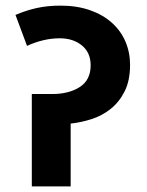

<svg xmlns="http://www.w3.org/2000/svg" viewBox="-20 -662 522 682"><path d="M195 -642Q253 -642 299 -626Q345 -610 377 -581.5Q409 -553 425.5 -514.5Q442 -476 442 -432Q442 -376 423 -338Q404 -300 373.5 -275.5Q343 -251 305.5 -239Q268 -227 231 -223V0H93V-328H165Q225 -328 263.5 -353Q302 -378 302 -430Q302 -475 271 -500.5Q240 -526 192 -526Q163 -526 133.5 -519Q104 -512 76 -499L35 -609Q72 -625 110.5 -633.5Q149 -642 195 -642Z"/></svg>

Font: Mukta ExtraBold
Style: Regular
Weight: 800
Designer: Girish Dalvi and Yashodeep Gholap
Foundry: Ek Type
Version: Version 2.538;PS 1.002;hotconv 16.6.51;makeotf.lib2.5.65220;